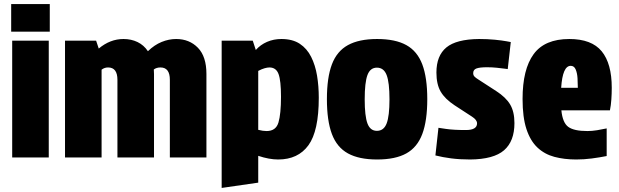

<svg xmlns="http://www.w3.org/2000/svg" viewBox="-20 -775 3046 945"><path d="M40 -575H220V0H40ZM35 -755H225V-619H35Z M558 -382Q558 -443 512 -443Q494 -443 480 -432V0H300V-575H453L466 -536Q522 -583 588 -583Q626 -583 657 -568Q688 -553 708 -523Q740 -554 775.5 -568.5Q811 -583 847 -583Q912 -583 954 -540Q996 -497 996 -411V0H816V-382Q816 -443 770 -443Q750 -443 737 -433Q737 -428 737.5 -422Q738 -416 738 -411V0H558Z M1071 150V-575H1224L1239 -529Q1262 -555 1294.5 -569Q1327 -583 1365 -583Q1420 -583 1455.5 -559.5Q1491 -536 1511.5 -495Q1532 -454 1540.5 -402.5Q1549 -351 1549 -294Q1549 -130 1498 -60Q1447 10 1349 10Q1305 10 1251 -8V124ZM1292 -130Q1338 -130 1350.5 -172Q1363 -214 1363 -299Q1363 -378 1351 -410.5Q1339 -443 1306 -443Q1296 -443 1282 -439Q1268 -435 1251 -426V-136Q1274 -130 1292 -130Z M1836 10Q1747 10 1692.5 -20Q1638 -50 1613.5 -115.5Q1589 -181 1589 -287Q1589 -393 1613.5 -458Q1638 -523 1692.5 -553Q1747 -583 1836 -583Q1926 -583 1980 -553Q2034 -523 2058.5 -458Q2083 -393 2083 -287Q2083 -181 2058.5 -115.5Q2034 -50 1980 -20Q1926 10 1836 10ZM1835 -131Q1869 -131 1883 -167.5Q1897 -204 1897 -286Q1897 -369 1883 -405.5Q1869 -442 1835 -442Q1802 -442 1788.5 -405.5Q1775 -369 1775 -286Q1775 -204 1788.5 -167.5Q1802 -131 1835 -131Z M2328 -168Q2328 -185 2303 -201L2217 -257Q2170 -288 2149 -324Q2128 -360 2128 -418Q2128 -501 2177 -541.5Q2226 -582 2338 -583Q2380 -583 2415.5 -579.5Q2451 -576 2472.5 -572Q2494 -568 2494 -568L2479 -435Q2479 -435 2464 -437Q2449 -439 2425.5 -441.5Q2402 -444 2377 -444Q2341 -444 2325 -438Q2309 -432 2309 -415Q2309 -405 2315 -398.5Q2321 -392 2334 -384L2422 -327Q2470 -296 2491 -260.5Q2512 -225 2512 -169Q2512 -80 2461 -35.5Q2410 9 2294 10Q2243 10 2200.5 4.5Q2158 -1 2123 -10L2138 -146Q2138 -146 2175 -140.5Q2212 -135 2273 -135Q2328 -135 2328 -168Z M2816 10Q2757 10 2708.5 -3Q2660 -16 2625 -49Q2590 -82 2571 -140Q2552 -198 2552 -288Q2552 -434 2606.5 -508.5Q2661 -583 2782 -583Q2892 -583 2941.5 -522.5Q2991 -462 2991 -343Q2991 -315 2989 -285.5Q2987 -256 2982 -232H2743Q2749 -171 2777 -150.5Q2805 -130 2871 -130Q2894 -130 2918.5 -134Q2943 -138 2966 -143V-7Q2931 0 2892.5 5Q2854 10 2816 10ZM2789 -451Q2749 -451 2742 -343H2824Q2824 -365 2822.5 -390Q2821 -415 2813.5 -433Q2806 -451 2789 -451Z"/></svg>

Font: Protest Strike
Style: Regular
Weight: 400
Designer: Octavio Pardo
Foundry: Ashler Design
Version: Version 2.005; ttfautohint (v1.8.4.7-5d5b)